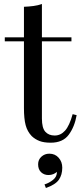

<svg xmlns="http://www.w3.org/2000/svg" viewBox="-20 -701 404 962"><path d="M190 -681V-514H338V-494H190V-107Q190 -60 207 -41Q224 -22 254 -22Q284 -22 306 -46.5Q328 -71 344 -129L364 -124Q354 -66 324.5 -26Q295 14 234 14Q200 14 178 5.5Q156 -3 139 -19Q117 -42 108.5 -74Q100 -106 100 -159V-494H4V-514H100V-667Q125 -668 148 -671Q171 -674 190 -681ZM227 69Q256 69 274 89.5Q292 110 292 139Q292 175 275 199.5Q258 224 210 241L203 223Q226 216 246 200Q266 184 265 160Q258 167 247 171.5Q236 176 223 176Q201 176 186 162Q171 148 171 122Q171 99 187.5 84Q204 69 227 69Z"/></svg>

Font: Playfair Display
Style: Regular
Weight: 400
Designer: Claus Eggers Sørensen
Foundry: Claus Eggers Sørensen
Version: Version 1.203